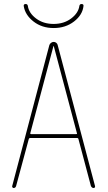

<svg xmlns="http://www.w3.org/2000/svg" viewBox="-20 -940 540 960"><path d="M98.6 -910.2Q97.7 -919.9 108.4 -919.9Q117.2 -919.9 119.1 -911.1Q124 -875 160.2 -847.7Q196.3 -820.3 248 -820.3Q299.8 -820.3 335.9 -847.7Q372.1 -875 377 -911.1Q378.9 -919.9 387.7 -919.9Q398.4 -919.9 397.5 -910.2Q392.6 -865.2 350.1 -832.5Q307.6 -799.8 248.5 -799.8Q189.5 -799.8 147.5 -832.5Q105.5 -865.2 98.6 -910.2ZM131.8 -275.4Q129.9 -270.5 134.8 -269.5H361.3Q367.2 -269.5 364.3 -275.4L249 -709Q249 -710 248 -710Q247.1 -710 247.1 -709ZM47.9 0Q44.9 0 42.5 -2.9Q40 -5.9 41 -9.8L226.6 -713.9Q228.5 -720.7 234.9 -725.6Q241.2 -730.5 248.5 -730.5Q255.9 -730.5 261.7 -725.6Q267.6 -720.7 268.6 -713.9L455.1 -9.8Q456.1 -5.9 454.1 -2.9Q452.1 0 448.2 0Q439.5 0 434.6 -9.8L372.1 -245.1Q371.1 -250 366.2 -250H129.9Q126 -250 124 -245.1L60.5 -9.8Q57.6 0 47.9 0Z"/></svg>

Font: Rounded-X Mgen+ 1m thin
Style: Regular
Weight: 100
Designer: [Source Han Sans]
Ryoko NISHIZUKA  (kana & ideographs); Paul D. Hunt (Latin, Greek & Cyrillic); Wenlong ZHANG  (bopomofo
Version: Version 1.059.20150602